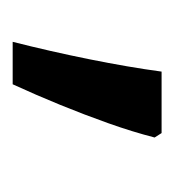

<svg xmlns="http://www.w3.org/2000/svg" viewBox="-6 -150 275 303"><g transform="rotate(90 131.5 1.5)"><path d="M190 -116 197 -105Q188 -70 174.5 -32Q161 6 145.5 44Q130 82 113 119H46Q61 60 73.5 -2Q86 -64 93 -116Z"/></g></svg>

Font: umalayalam05
Style: Book
Weight: 400
Designer: Jelle Bosma - Monotype Design Team
Foundry: Monotype Imaging Inc.
Version: Version 2.003